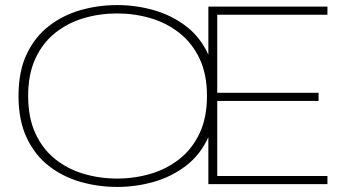

<svg xmlns="http://www.w3.org/2000/svg" viewBox="-20 -726 1340 757"><path d="M1271 -700V-668H836.5V-360H1236V-328H836.5V-32H1271V0H801.5V-185Q770 -116 713.8 -72.8Q657.5 -29.5 587 -9.2Q516.5 11 442 11Q367 11 297.2 -9Q227.5 -29 172.5 -71.8Q117.5 -114.5 85.2 -183Q53 -251.5 53 -348Q53 -444.5 85.2 -512.5Q117.5 -580.5 172.5 -623.2Q227.5 -666 297.2 -686Q367 -706 442 -706Q516.5 -706 587 -685.8Q657.5 -665.5 713.8 -622.5Q770 -579.5 801.5 -510.5V-700ZM442 -22Q510.5 -22 574 -40.8Q637.5 -59.5 687.5 -99Q737.5 -138.5 766.8 -200.2Q796 -262 796 -348Q796 -433.5 766.8 -495Q737.5 -556.5 687.5 -596Q637.5 -635.5 574 -654.2Q510.5 -673 442 -673Q372.5 -673 309.5 -654.2Q246.5 -635.5 197.2 -596Q148 -556.5 119.5 -495Q91 -433.5 91 -348Q91 -262 119.5 -200.2Q148 -138.5 197.2 -99Q246.5 -59.5 309.5 -40.8Q372.5 -22 442 -22Z"/></svg>

Font: Trispace Expanded Thin
Style: Regular
Weight: 100
Width: 7
Designer: Tyler Finck
Foundry: Etcetera Type Company
Version: Version 1.210; ttfautohint (v1.8.3)